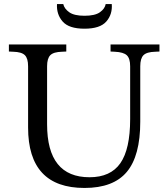

<svg xmlns="http://www.w3.org/2000/svg" viewBox="-20 -920 833 950"><path d="M398 10Q119 10 119 -289V-592Q119 -631 103 -647Q87 -663 45 -664L24 -665V-700H308V-665L287 -664Q245 -663 229 -647Q213 -631 213 -592V-305Q213 -43 423 -43Q527 -43 575.5 -112.5Q624 -182 624 -331V-592Q624 -631 607.5 -646.5Q591 -662 548 -664L527 -665V-700H769V-665L748 -664Q706 -663 690 -647Q674 -631 674 -592V-318Q674 -149 607.5 -69.5Q541 10 398 10ZM398 -778Q321 -778 290 -813.5Q259 -849 262 -900H293Q298 -877 322.5 -859.5Q347 -842 398 -842Q450 -842 474.5 -859.5Q499 -877 503 -900H533Q537 -849 506 -813.5Q475 -778 398 -778Z"/></svg>

Font: Hedvig Letters Serif 18pt
Style: Regular
Weight: 400
Designer: Alexander Örn & Tor Weibull
Foundry: Kanon Foundry
Version: Version 1.000